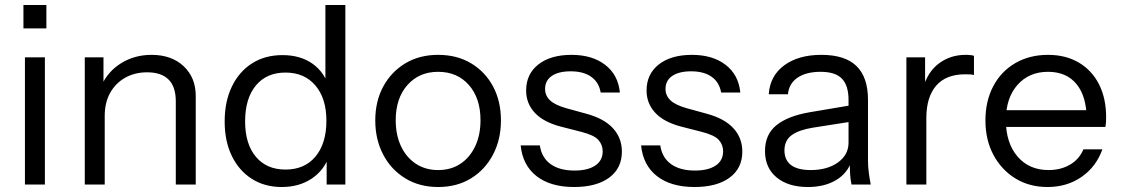

<svg xmlns="http://www.w3.org/2000/svg" viewBox="-20 -740 4496 770"><path d="M80 0V-510H160V0ZM74 -626V-720H166V-626Z M320 0V-510H395V-390H400V0ZM685 0V-334Q685 -392 656 -421Q627 -450 570 -450Q520 -450 481.5 -428Q443 -406 421.5 -367Q400 -328 400 -276L387 -397Q413 -454 466.5 -487Q520 -520 588 -520Q668 -520 716.5 -474.5Q765 -429 765 -355V0Z M1290 0V-119L1300 -116Q1281 -58 1230.5 -24Q1180 10 1110 10Q1041 10 989.5 -23Q938 -56 909.5 -115Q881 -174 881 -253Q881 -333 910 -393Q939 -453 991 -486Q1043 -519 1113 -519Q1185 -519 1234 -484Q1283 -449 1301 -385L1285 -383V-720H1365V0ZM1125 -60Q1202 -60 1245.5 -112.5Q1289 -165 1289 -256Q1289 -345 1245 -397Q1201 -449 1125 -449Q1049 -449 1006 -397Q963 -345 963 -253Q963 -163 1006 -111.5Q1049 -60 1125 -60Z M1737 10Q1662 10 1605 -25Q1548 -60 1516.5 -120.5Q1485 -181 1485 -257Q1485 -334 1517 -393Q1549 -452 1605.5 -486Q1662 -520 1737 -520Q1813 -520 1869.5 -486Q1926 -452 1957.5 -393Q1989 -334 1989 -257Q1989 -181 1957.5 -120.5Q1926 -60 1869.5 -25Q1813 10 1737 10ZM1737 -58Q1789 -58 1827 -83.5Q1865 -109 1886 -154Q1907 -199 1907 -258Q1907 -346 1860.5 -399Q1814 -452 1737 -452Q1661 -452 1614 -399Q1567 -346 1567 -258Q1567 -199 1588 -154Q1609 -109 1647.5 -83.5Q1686 -58 1737 -58Z M2282 10Q2188 10 2132 -33.5Q2076 -77 2068 -157H2145Q2152 -108 2188 -82Q2224 -56 2284 -56Q2337 -56 2367 -76Q2397 -96 2397 -133Q2397 -159 2380 -178.5Q2363 -198 2312 -211L2230 -232Q2160 -250 2125 -287.5Q2090 -325 2090 -377Q2090 -443 2139 -481.5Q2188 -520 2272 -520Q2355 -520 2407 -480Q2459 -440 2466 -369H2389Q2382 -410 2351 -432Q2320 -454 2269 -454Q2220 -454 2193 -435.5Q2166 -417 2166 -383Q2166 -357 2185.5 -338Q2205 -319 2251 -306L2331 -284Q2402 -265 2438 -226Q2474 -187 2474 -132Q2474 -65 2423 -27.5Q2372 10 2282 10Z M2765 10Q2671 10 2615 -33.5Q2559 -77 2551 -157H2628Q2635 -108 2671 -82Q2707 -56 2767 -56Q2820 -56 2850 -76Q2880 -96 2880 -133Q2880 -159 2863 -178.5Q2846 -198 2795 -211L2713 -232Q2643 -250 2608 -287.5Q2573 -325 2573 -377Q2573 -443 2622 -481.5Q2671 -520 2755 -520Q2838 -520 2890 -480Q2942 -440 2949 -369H2872Q2865 -410 2834 -432Q2803 -454 2752 -454Q2703 -454 2676 -435.5Q2649 -417 2649 -383Q2649 -357 2668.5 -338Q2688 -319 2734 -306L2814 -284Q2885 -265 2921 -226Q2957 -187 2957 -132Q2957 -65 2906 -27.5Q2855 10 2765 10Z M3395 0Q3391 -17 3389.5 -39Q3388 -61 3388 -95H3383V-339Q3383 -397 3356.5 -424.5Q3330 -452 3271 -452Q3213 -452 3178.5 -428.5Q3144 -405 3140 -362H3063Q3068 -436 3125 -478Q3182 -520 3274 -520Q3369 -520 3415 -475Q3461 -430 3461 -340V-95Q3461 -73 3464 -49.5Q3467 -26 3472 0ZM3220 10Q3141 10 3094.5 -28.5Q3048 -67 3048 -134Q3048 -201 3094 -238Q3140 -275 3228 -290L3406 -320V-254L3240 -228Q3184 -219 3155 -198Q3126 -177 3126 -137Q3126 -98 3152.5 -78Q3179 -58 3231 -58Q3298 -58 3340.5 -88.5Q3383 -119 3383 -168L3396 -97Q3380 -46 3333.5 -18Q3287 10 3220 10Z M3615 0V-510H3690V-380H3695V0ZM3695 -266 3682 -387Q3700 -452 3746 -486Q3792 -520 3852 -520Q3877 -520 3886 -516V-439Q3881 -441 3872 -441.5Q3863 -442 3850 -442Q3774 -442 3734.5 -396.5Q3695 -351 3695 -266Z M4181 10Q4108 10 4052 -24.5Q3996 -59 3964 -119Q3932 -179 3932 -257Q3932 -335 3963.5 -394.5Q3995 -454 4052 -487Q4109 -520 4183 -520Q4254 -520 4306.5 -489Q4359 -458 4387.5 -402Q4416 -346 4416 -270Q4416 -260 4415.5 -251Q4415 -242 4413 -231H3992V-298H4364L4338 -261Q4338 -353 4297.5 -402.5Q4257 -452 4183 -452Q4107 -452 4060.5 -399.5Q4014 -347 4014 -258Q4014 -167 4060.5 -112.5Q4107 -58 4185 -58Q4234 -58 4271 -79.5Q4308 -101 4325 -141H4401Q4376 -71 4317.5 -30.5Q4259 10 4181 10Z"/></svg>

Font: Instrument Sans
Style: Regular
Weight: 400
Designer: Rodrigo Fuenzalida
Foundry: fragTYPE
Version: Version 1.000;gftools[0.9.28]